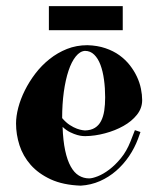

<svg xmlns="http://www.w3.org/2000/svg" viewBox="-20 -562 503 608"><path d="M430.2 -245.1Q430.2 -219.2 413.6 -198.5Q397 -177.7 370.8 -163.1Q344.7 -148.4 312.7 -139.9Q280.8 -131.3 250 -130.9Q248 -130.9 241.2 -131.3Q234.4 -131.8 224.6 -134.5Q214.8 -137.2 202.6 -143.1Q190.4 -148.9 178.2 -160.2Q179.7 -116.7 186.3 -85.7Q192.9 -54.7 203.9 -34.9Q214.8 -15.1 229.7 -6.1Q244.6 2.9 262.2 2.9Q272.5 2.9 289.8 -3.9Q307.1 -10.7 325.9 -24.9Q344.7 -39.1 362.8 -61Q380.9 -83 393.1 -113.8L407.2 -149.9L424.8 -144L417 -122.1Q406.2 -93.3 388.7 -67.4Q371.1 -41.5 347.9 -21.2Q324.7 -1 296.4 11.5Q268.1 23.9 235.8 25.9Q179.7 23.9 140.6 5.9Q101.6 -12.2 77.1 -40Q52.7 -67.9 41.7 -102.1Q30.8 -136.2 30.8 -170.9Q30.8 -193.8 37.8 -220.9Q44.9 -248 58.6 -275.6Q72.3 -303.2 92 -329.1Q111.8 -355 137 -375Q162.1 -395 192.1 -407Q222.2 -418.9 256.8 -418.9Q288.6 -418 313.7 -409.4Q338.9 -400.9 358.2 -387Q377.4 -373 391.1 -355.5Q404.8 -337.9 413.6 -319.1Q422.4 -300.3 426.3 -281Q430.2 -261.7 430.2 -245.1ZM249 -400.9Q233.4 -399.9 220 -383.3Q206.5 -366.7 197 -338.1Q187.5 -309.6 182.1 -271Q176.8 -232.4 176.8 -188Q189 -173.8 201.2 -166Q213.4 -158.2 223.6 -154.5Q233.9 -150.9 240.7 -149.9Q247.6 -148.9 249 -148.9Q268.1 -149.4 280.5 -157.2Q293 -165 300 -178.7Q307.1 -192.4 310.1 -211.4Q313 -230.5 313 -253.9Q313 -283.2 309.3 -309.8Q305.7 -336.4 298.1 -356.7Q290.5 -377 278.3 -388.9Q266.1 -400.9 249 -400.9ZM134.8 -542.5H368.7V-466.3H134.8Z"/></svg>

Font: Purple Purse
Style: Regular
Weight: 400
Designer: Astigmatic (AOETI)
Foundry: Astigmatic (AOETI)
Version: Version 1.000